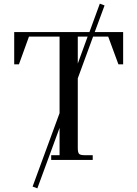

<svg xmlns="http://www.w3.org/2000/svg" viewBox="-20 -878 751 1054"><path d="M58 -525V-702H471L528 -858L554 -848L500 -702H656V-525H630L574 -677H491L407 -448V-66Q407 -41 414 -33.5Q421 -26 446 -26H489V0H261V-26H307V-176L185 156L159 146L307 -257V-677H139L84 -525ZM407 -529 461 -677H407Z"/></svg>

Font: Dihjauti
Style: Bold
Weight: 700
Designer: T. Christopher White
Version: Version 3.0.0